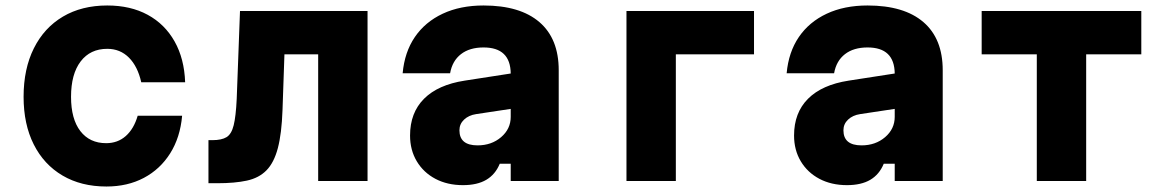

<svg xmlns="http://www.w3.org/2000/svg" viewBox="-20 -660 4240 700"><path d="M368 20Q276 20 208 -20Q140 -60 103 -133.5Q66 -207 66 -307Q66 -409 103.5 -484Q141 -559 209.5 -599.5Q278 -640 371 -640Q456 -640 518.5 -606Q581 -572 616.5 -509Q652 -446 655 -360H495Q482 -418 450 -450Q418 -482 371 -482Q309 -482 274 -436Q239 -390 239 -307Q239 -226 273 -182Q307 -138 367 -138Q409 -138 438.5 -164Q468 -190 482 -238H644Q637 -159 600.5 -101Q564 -43 504.5 -11.5Q445 20 368 20Z M740 8V-149H754Q788 -149 806 -160Q824 -171 832 -203.5Q840 -236 843 -299L855 -620H1320V0H1140V-462H1017L1010 -259Q1007 -173 993 -120Q979 -67 951.5 -39Q924 -11 880 -1.5Q836 8 773 8Z M1802 -63Q1786 -24 1753 -4.5Q1720 15 1668 15Q1611 15 1567.5 -8Q1524 -31 1499.5 -72Q1475 -113 1475 -166Q1475 -249 1526 -300Q1577 -351 1674 -366L1842 -392Q1841 -487 1743 -487Q1692 -487 1660.5 -462.5Q1629 -438 1621 -393H1448Q1455 -470 1492.5 -525Q1530 -580 1594 -610Q1658 -640 1743 -640Q1876 -640 1946.5 -579.5Q2017 -519 2017 -404V0H1842V-63ZM1655 -185Q1655 -130 1721 -130Q1772 -130 1807 -160Q1842 -190 1842 -234V-263L1716 -244Q1689 -240 1672 -224Q1655 -208 1655 -185Z M2264 0V-620H2729V-462H2444V0Z M3202 -63Q3186 -24 3153 -4.5Q3120 15 3068 15Q3011 15 2967.5 -8Q2924 -31 2899.5 -72Q2875 -113 2875 -166Q2875 -249 2926 -300Q2977 -351 3074 -366L3242 -392Q3241 -487 3143 -487Q3092 -487 3060.5 -462.5Q3029 -438 3021 -393H2848Q2855 -470 2892.5 -525Q2930 -580 2994 -610Q3058 -640 3143 -640Q3276 -640 3346.5 -579.5Q3417 -519 3417 -404V0H3242V-63ZM3055 -185Q3055 -130 3121 -130Q3172 -130 3207 -160Q3242 -190 3242 -234V-263L3116 -244Q3089 -240 3072 -224Q3055 -208 3055 -185Z M3760 0V-462H3559V-620H4141V-462H3940V0Z"/></svg>

Font: Martian Mono ExtraBold
Style: Regular
Weight: 800
Monospace: yes
Designer: Roman Shamin
Foundry: Evil Martians
Version: Version 1.000; ttfautohint (v1.8.4.7-5d5b)